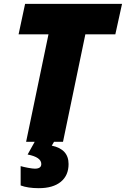

<svg xmlns="http://www.w3.org/2000/svg" viewBox="-20 -734 652 994"><path d="M306.2 0H115.2L231 -556.2H76.2L109.9 -713.9H611.8L577.1 -556.2H421.9ZM335 115.2Q335 174.3 294.7 207.3Q254.4 240.2 180.7 240.2Q124.5 240.2 86.9 226.1V126Q101.6 130.4 125.2 134.8Q148.9 139.2 160.6 139.2Q193.8 139.2 193.8 115.2Q193.8 79.6 123 65.9L159.7 0H259.8L248 20Q335 38.1 335 115.2Z"/></svg>

Font: Open Sans Extrabold
Style: Italic
Weight: 800
Italic angle: -12°
Foundry: Ascender Corporation
Version: Version 1.10